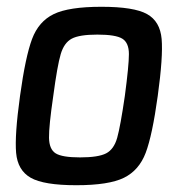

<svg xmlns="http://www.w3.org/2000/svg" viewBox="-20 -538 549 566"><path d="M39 -255Q55 -371 74.5 -423Q94 -475 138.5 -496.5Q183 -518 279 -518Q375 -518 413.5 -496.5Q452 -475 456.5 -423Q461 -371 445 -255Q429 -139 409.5 -87.5Q390 -36 345.5 -14Q301 8 205 8Q109 8 70.5 -14Q32 -36 27.5 -87.5Q23 -139 39 -255ZM348 -255Q360 -345 360 -378.5Q360 -412 340.5 -424Q321 -436 267 -436Q214 -436 191.5 -424Q169 -412 159 -378.5Q149 -345 137 -255Q124 -166 124.5 -132Q125 -98 144 -86Q163 -74 216 -74Q270 -74 293 -86Q316 -98 325.5 -132Q335 -166 348 -255Z"/></svg>

Font: Assailand Medium
Style: Italic
Weight: 500
Italic angle: -8°
Designer: Hector Gatti with collaboration of the Omnibus-Type team
Foundry: Omnibus-Type
Version: Version 0.072;October 19, 2019;FontCreator 12.0.0.2547 64-bi